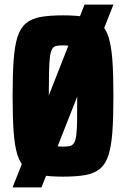

<svg xmlns="http://www.w3.org/2000/svg" viewBox="-20 -763 551 838"><path d="M35 55 349 -743H475L161 55ZM255 8Q197 8 157.5 1Q118 -6 93.5 -26.5Q69 -47 56.5 -86Q44 -125 39.5 -188Q35 -251 35 -344Q35 -437 39.5 -500Q44 -563 56.5 -602Q69 -641 93.5 -661.5Q118 -682 157.5 -689Q197 -696 255 -696Q313 -696 352.5 -689Q392 -682 416.5 -661.5Q441 -641 453.5 -602Q466 -563 470.5 -500Q475 -437 475 -344Q475 -251 470.5 -188Q466 -125 453.5 -86Q441 -47 416.5 -26.5Q392 -6 352.5 1Q313 8 255 8ZM255 -123Q273 -123 284.5 -125.5Q296 -128 303 -139Q310 -150 313 -173.5Q316 -197 316.5 -238.5Q317 -280 317 -344Q317 -408 316.5 -449.5Q316 -491 313 -514.5Q310 -538 303 -549Q296 -560 284.5 -562.5Q273 -565 255 -565Q237 -565 225.5 -562.5Q214 -560 207.5 -549Q201 -538 198 -514.5Q195 -491 194 -449.5Q193 -408 193 -344Q193 -280 194 -238.5Q195 -197 198 -173.5Q201 -150 207.5 -139Q214 -128 225.5 -125.5Q237 -123 255 -123Z"/></svg>

Font: Saira Condensed ExtraBold
Style: Regular
Weight: 800
Width: 3
Designer: Hector Gatti with collaboration of the Omnibus-Type team
Foundry: Omnibus-Type
Version: Version 1.101